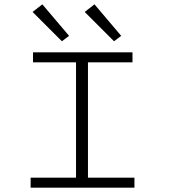

<svg xmlns="http://www.w3.org/2000/svg" viewBox="-20 -864 790 884"><path d="M121 0V-46H330V-577H132V-623H590V-577H385V-46H599V0ZM265 -674 130 -809 175 -844 298 -699ZM505 -674 370 -809 415 -844 538 -699Z"/></svg>

Font: Inconsolata ExtraExpanded Light
Style: Regular
Weight: 300
Width: 8
Monospace: yes
Designer: Raph Levien, Cyreal, Brenton Simpson
Foundry: Raph Levien, Cyreal, Google
Version: Version 3.001; ttfautohint (v1.8.2.53-6de2)